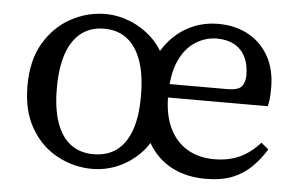

<svg xmlns="http://www.w3.org/2000/svg" viewBox="-42 -552 971 625"><g transform="rotate(5 443.5 -240.0)"><path d="M279 13Q219 13 165.5 -15.5Q112 -44 79 -100Q46 -156 46 -239Q46 -322 79.5 -378.5Q113 -435 166.5 -464Q220 -493 279 -493Q320 -493 360 -477Q400 -461 432 -431Q464 -401 480 -359H451Q469 -401 498.5 -431Q528 -461 566 -477Q604 -493 648 -493Q703 -493 745.5 -470Q788 -447 812.5 -404Q837 -361 837 -299Q837 -281 835.5 -265.5Q834 -250 831 -240H458V-284H699Q733 -285 743 -299Q753 -313 753 -334Q753 -370 740 -395Q727 -420 703.5 -432.5Q680 -445 647 -445Q611 -445 578 -424.5Q545 -404 525 -360.5Q505 -317 505 -246Q505 -184 525.5 -141Q546 -98 583.5 -75.5Q621 -53 672 -53Q720 -53 756 -70Q792 -87 821 -120L845 -100Q825 -67 799 -41.5Q773 -16 737.5 -1.5Q702 13 650 13Q599 13 558.5 -3Q518 -19 489 -50Q460 -81 444 -124L479 -123Q462 -80 430.5 -49.5Q399 -19 360 -3Q321 13 279 13ZM279 -35Q324 -35 354.5 -57.5Q385 -80 401 -124.5Q417 -169 417 -236Q417 -305 401 -351Q385 -397 354.5 -421Q324 -445 279 -445Q235 -445 204.5 -421.5Q174 -398 158 -352.5Q142 -307 142 -239Q142 -172 158 -126.5Q174 -81 204.5 -58Q235 -35 279 -35Z"/></g></svg>

Font: Source Serif 4 18pt
Style: Regular
Weight: 400
Designer: Frank Grießhammer
Foundry: Adobe Systems Incorporated
Version: Version 4.004;hotconv 1.0.116;makeotfexe 2.5.65601